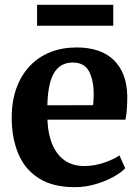

<svg xmlns="http://www.w3.org/2000/svg" viewBox="-20 -764 578 795"><path d="M289 11Q198.5 11 140.8 -25.8Q83 -62.5 55.8 -127.5Q28.5 -192.5 28.5 -277Q28.5 -345 48 -398.8Q67.5 -452.5 103 -490.2Q138.5 -528 187.8 -547.8Q237 -567.5 297 -567.5Q398 -567.5 451.5 -515Q505 -462.5 507 -367Q507 -334 505.2 -310.2Q503.5 -286.5 499.5 -268.5H176.5Q178 -223.5 188.8 -188Q199.5 -152.5 218.8 -127.5Q238 -102.5 265.5 -89.5Q293 -76.5 329.5 -76.5Q370 -76.5 411 -90.5Q452 -104.5 474.5 -120.5L498.5 -67.5Q482.5 -50 450.2 -32Q418 -14 376 -1.5Q334 11 289 11ZM176 -328 365.5 -328.5Q366.5 -338.5 367.2 -349.8Q368 -361 368 -371.5Q368 -431.5 348.8 -468.2Q329.5 -505 281 -505Q259 -505 240.8 -496.8Q222.5 -488.5 208.2 -468.8Q194 -449 185.8 -414.8Q177.5 -380.5 176 -328ZM449 -744V-657.5H133.5V-744Z"/></svg>

Font: Merriweather 24pt
Style: Bold
Weight: 700
Designer: Eben Sorkin
Foundry: Eben Sorkin
Version: Version 2.100